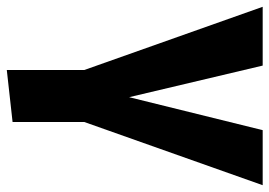

<svg xmlns="http://www.w3.org/2000/svg" viewBox="-140 -437 793 565"><g transform="rotate(90 256.5 -154.5)"><path d="M333 -6V205L180 222V-6L-6 -531H167L260 -138L357 -531H519Z"/></g></svg>

Font: Fira Sans BGR
Style: Bold
Weight: 700
Designer: bBox Type GmbH & Carrois Corporate GbR & Edenspiekermann AG
Foundry: bBox Type GmbH & Carrois Corporate GbR & Edenspiekermann AG
Version: Version 4.301